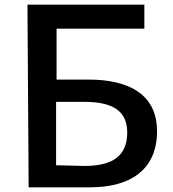

<svg xmlns="http://www.w3.org/2000/svg" viewBox="-20 -768 738 818"><path d="M102 30H365C533 30 649 -43 649 -209C649 -370 523 -429 357 -429H221V-646H595V-748H97ZM219 -64V-334H339C460 -334 522 -296 522 -203C522 -105 461 -61 340 -61Z"/></svg>

Font: GenEiGothic-pro-SemiBold
Style: Regular
Weight: 500
Designer: Ryoko NISHIZUKA (kana & ideographs); Paul D. Hunt (Latin, Greek & Cyrillic); Wenlong ZHANG (bopomofo); Sandoll Communica
Foundry: Adobe Systems Incorporated; o_tamon
Version: Version 1.000.140830